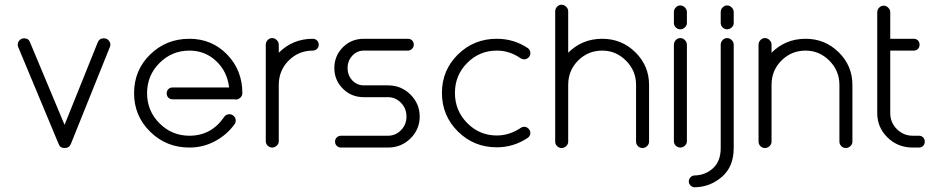

<svg xmlns="http://www.w3.org/2000/svg" viewBox="-20 -624 3966 812"><path d="M57 -425Q55 -431 55 -435Q55 -446 63 -454Q71 -462 82 -462Q101 -462 107 -445L253 -96L393 -444Q400 -462 419 -462Q434 -462 442 -450Q450 -438 445 -426L280 -16Q273 2 254 2H253Q234 2 228 -15Z M1005 -230Q1005 -219 996.5 -211Q988 -203 977 -203Q973 -203 970 -204H710Q699 -204 692 -211Q685 -218 685 -229Q685 -240 692 -247Q699 -254 710 -254H949Q941 -322 894 -366Q847 -410 781 -410Q707 -410 654.5 -357.5Q602 -305 602 -230Q602 -155 654.5 -102.5Q707 -50 781 -50Q873 -50 927 -128Q935 -141 950 -141Q961 -141 969 -133Q977 -125 977 -114Q977 -106 973 -100Q941 -55 890.5 -27.5Q840 0 781 0Q683 0 615 -67Q547 -134 547 -230Q547 -327 615 -393.5Q683 -460 781 -460Q876 -460 940.5 -393.5Q1005 -327 1005 -230Z M1104 -435Q1104 -446 1112 -454.5Q1120 -463 1131 -463Q1142 -463 1150.5 -454.5Q1159 -446 1159 -435V-401Q1218 -460 1303 -460Q1313 -460 1320.5 -453Q1328 -446 1328 -435Q1328 -424 1320.5 -417Q1313 -410 1303 -410Q1243 -410 1201 -368Q1159 -326 1159 -265V-27Q1159 -16 1150.5 -8Q1142 0 1131 0Q1120 0 1112 -8Q1104 -16 1104 -27Z M1705 -460Q1716 -460 1723 -453Q1730 -446 1730 -435Q1730 -425 1722.5 -417.5Q1715 -410 1705 -410H1519Q1490 -410 1470 -388.5Q1450 -367 1450 -336Q1450 -305 1470 -284Q1490 -263 1519 -263H1621Q1677 -263 1716 -224Q1755 -185 1755 -131Q1755 -77 1716 -38.5Q1677 0 1621 0H1422Q1412 0 1404.5 -7Q1397 -14 1397 -25Q1397 -36 1404.5 -43Q1412 -50 1422 -50H1621Q1653 -50 1676 -73.5Q1699 -97 1699 -131Q1699 -165 1676 -189Q1653 -213 1621 -213H1519Q1466 -213 1430 -249Q1394 -285 1394 -336Q1394 -388 1430 -424Q1466 -460 1519 -460Z M2213 -420Q2223 -412 2223 -399Q2223 -388 2215 -380.5Q2207 -373 2197 -373Q2189 -373 2181 -378Q2135 -410 2081 -410Q2008 -410 1956 -358Q1904 -306 1904 -231Q1904 -156 1956 -103.5Q2008 -51 2081 -51Q2134 -51 2182 -83Q2189 -88 2197 -88Q2207 -88 2215 -80Q2223 -72 2223 -62Q2223 -49 2212 -41Q2152 -1 2081 -1Q1984 -1 1916.5 -68Q1849 -135 1849 -231Q1849 -327 1916.5 -393.5Q1984 -460 2081 -460Q2154 -460 2213 -420Z M2383 -25Q2383 -14 2374.5 -6Q2366 2 2355 2Q2344 2 2336 -6Q2328 -14 2328 -25V-576Q2328 -587 2336 -595.5Q2344 -604 2355 -604Q2366 -604 2374.5 -595.5Q2383 -587 2383 -576V-401Q2442 -460 2527 -460Q2609 -460 2667 -403Q2725 -346 2725 -265V-25Q2725 -14 2716.5 -6Q2708 2 2697 2Q2686 2 2678 -6Q2670 -14 2670 -25V-265Q2670 -325 2627.5 -367.5Q2585 -410 2527 -410Q2467 -410 2425 -368Q2383 -326 2383 -265Z M2830 -573Q2830 -584 2838 -592.5Q2846 -601 2857 -601Q2868 -601 2876.5 -592.5Q2885 -584 2885 -573V-527Q2885 -516 2876.5 -508Q2868 -500 2857 -500Q2846 -500 2838 -508Q2830 -516 2830 -527ZM2830 -435Q2830 -446 2838 -454.5Q2846 -463 2857 -463Q2868 -463 2876.5 -454.5Q2885 -446 2885 -435V-27Q2885 -16 2876.5 -8Q2868 0 2857 0Q2846 0 2838 -8Q2830 -16 2830 -27Z M2918 168Q2908 168 2900.5 160.5Q2893 153 2893 143Q2893 133 2900.5 125.5Q2908 118 2918 118Q2963 117 2995.5 87.5Q3028 58 3028 2V-435Q3028 -446 3036 -454.5Q3044 -463 3055 -463Q3066 -463 3074.5 -454.5Q3083 -446 3083 -435V2Q3083 81 3033 124Q2983 167 2918 168ZM3028 -573Q3028 -584 3036 -592.5Q3044 -601 3055 -601Q3066 -601 3074.5 -592.5Q3083 -584 3083 -573V-527Q3083 -516 3074.5 -508Q3066 -500 3055 -500Q3044 -500 3036 -508Q3028 -516 3028 -527Z M3188 -435Q3188 -446 3196 -454.5Q3204 -463 3215 -463Q3226 -463 3234.5 -454.5Q3243 -446 3243 -435V-401Q3302 -460 3387 -460Q3469 -460 3527 -403Q3585 -346 3585 -265V-25Q3585 -14 3576.5 -6Q3568 2 3557 2Q3546 2 3538 -6Q3530 -14 3530 -25V-265Q3530 -325 3487.5 -367.5Q3445 -410 3387 -410Q3327 -410 3285 -368Q3243 -326 3243 -265V-25Q3243 -14 3234.5 -6Q3226 2 3215 2Q3204 2 3196 -6Q3188 -14 3188 -25Z M3866 -50Q3877 -50 3884 -43Q3891 -36 3891 -25Q3891 -14 3884 -7Q3877 0 3866 0H3840Q3777 0 3733.5 -42.5Q3690 -85 3690 -146V-572Q3690 -583 3698 -591.5Q3706 -600 3717 -600Q3728 -600 3736.5 -591.5Q3745 -583 3745 -572V-460H3844Q3855 -460 3862 -453Q3869 -446 3869 -435Q3869 -424 3862 -417Q3855 -410 3844 -410H3745V-146Q3745 -106 3773 -78Q3801 -50 3840 -50Z"/></svg>

Font: RIT Ala
Style: Regular
Weight: 400
Designer: Radhakrishan VN, Aswathy J
Version: 1.0